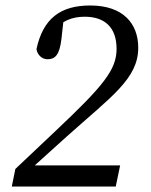

<svg xmlns="http://www.w3.org/2000/svg" viewBox="-20 -680 551 700"><path d="M23 0H402L418 -77H97V-93L89 -61L223 -182C386 -328 484 -393 484 -506C484 -593 430 -660 309 -660C201 -660 137 -613 113 -501C116 -481 132 -464 153 -464C180 -464 197 -478 204 -538L214 -628L173 -565C205 -604 242 -619 289 -619C363 -619 405 -579 405 -502C405 -426 358 -368 183 -203L36 -64L23 0Z"/></svg>

Font: Source Serif 4 Variable
Style: Italic
Weight: 400
Italic angle: -12°
Designer: Frank Grießhammer
Foundry: Adobe Systems Incorporated
Version: Version 4.004;hotconv 1.0.116;makeotfexe 2.5.65601